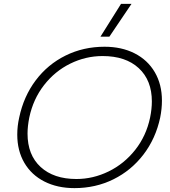

<svg xmlns="http://www.w3.org/2000/svg" viewBox="-20 -955 877 990"><path d="M604 -935H658L544 -766H498ZM69 -261Q69 -305 79 -349Q102 -458 164 -540.5Q226 -623 318 -668.5Q410 -714 519 -714Q607 -714 674 -680Q741 -646 778 -583Q815 -520 815 -436Q815 -394 806 -349Q783 -241 720 -158.5Q657 -76 565 -30.5Q473 15 364 15Q276 15 209 -19Q142 -53 105.5 -115.5Q69 -178 69 -261ZM754 -349Q763 -393 763 -432Q763 -541 695.5 -603.5Q628 -666 509 -666Q422 -666 342.5 -627Q263 -588 207 -516Q151 -444 131 -349Q122 -304 122 -266Q122 -156 189.5 -94Q257 -32 374 -32Q460 -32 540 -71Q620 -110 677 -182Q734 -254 754 -349Z"/></svg>

Font: Prompt ExtraLight
Style: Italic
Weight: 275
Italic angle: -12°
Designer: Katatrad Team
Foundry: CadsonDemak
Version: Version 1.000